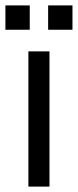

<svg xmlns="http://www.w3.org/2000/svg" viewBox="-25 -690 288 710"><path d="M80 -500H158V0H80ZM153 -670H243V-580H153ZM-5 -670H85V-580H-5Z"/></svg>

Font: Uncut Sans VF
Style: Regular
Weight: 400
Designer: Kasper Nordkvist
Foundry: Uncut Type
Version: Version 1.100;FEAKit 1.0